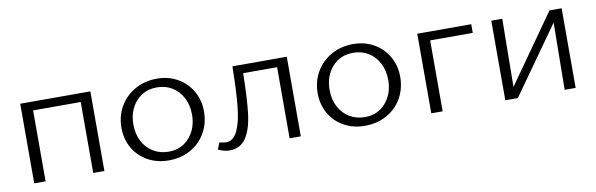

<svg xmlns="http://www.w3.org/2000/svg" viewBox="-38 -696 3044 981"><g transform="rotate(-10 1484.5 -205.0)"><path d="M444 0H386V-368H139V0H80V-413H444Z M568 -202Q568 -263 597 -312.5Q626 -362 676.5 -390Q727 -418 790 -418Q849 -418 896.5 -391Q944 -364 971 -317Q998 -270 998 -212Q998 -150 969.5 -100.5Q941 -51 891 -23.5Q841 4 778 4Q718 4 670 -22.5Q622 -49 595 -96Q568 -143 568 -202ZM935 -206Q935 -255 915 -293.5Q895 -332 860.5 -353Q826 -374 782 -374Q714 -374 672.5 -326.5Q631 -279 631 -208Q631 -158 651 -120Q671 -82 706 -61Q741 -40 785 -40Q853 -40 894 -88Q935 -136 935 -206Z M1463 0H1405V-369H1229Q1227 -237 1217.5 -159Q1208 -81 1178.5 -36.5Q1149 8 1092 8Q1066 8 1034 -7L1048 -42Q1071 -36 1081 -36Q1121 -36 1142.5 -83Q1164 -130 1171.5 -209Q1179 -288 1181 -413H1463Z M1586 -202Q1586 -263 1615 -312.5Q1644 -362 1694.5 -390Q1745 -418 1808 -418Q1867 -418 1914.5 -391Q1962 -364 1989 -317Q2016 -270 2016 -212Q2016 -150 1987.5 -100.5Q1959 -51 1909 -23.5Q1859 4 1796 4Q1736 4 1688 -22.5Q1640 -49 1613 -96Q1586 -143 1586 -202ZM1953 -206Q1953 -255 1933 -293.5Q1913 -332 1878.5 -353Q1844 -374 1800 -374Q1732 -374 1690.5 -326.5Q1649 -279 1649 -208Q1649 -158 1669 -120Q1689 -82 1724 -61Q1759 -40 1803 -40Q1871 -40 1912 -88Q1953 -136 1953 -206Z M2420 -368H2199V0H2140V-413H2420Z M2889 0H2832L2836 -348L2589 0H2524V-413H2581L2577 -60L2826 -413H2889Z"/></g></svg>

Font: Ysabeau Semilight
Style: Regular
Weight: 300
Designer: Christian Thalmann (Catharsis Fonts)
Version: Version 0.003